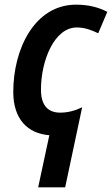

<svg xmlns="http://www.w3.org/2000/svg" viewBox="-20 -572 481 825"><path d="M192 9 144 233H260L333 -111C302 -96 271 -88 239 -88C186 -88 156 -119 156 -187C156 -311 213 -454 310 -454C345 -454 375 -442 402 -429L441 -521C403 -541 359 -552 307 -552C129 -552 37 -362 37 -177C37 -60 99 2 192 9Z"/></svg>

Font: Noto Sans SemiCondensed SemiBold
Style: Italic
Weight: 600
Width: 4
Italic angle: -12°
Designer: Monotype Design Team
Foundry: Monotype Imaging Inc.
Version: Version 2.013